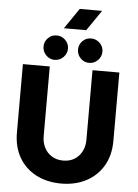

<svg xmlns="http://www.w3.org/2000/svg" viewBox="-67 -1120 847 1182"><g transform="rotate(5 356.0 -528.5)"><path d="M356 12Q269 12 201.5 -23Q134 -58 96 -123Q58 -188 58 -278V-700H224V-269Q224 -230 240 -198.5Q256 -167 286 -148.5Q316 -130 356 -130Q397 -130 426.5 -148.5Q456 -167 472 -198.5Q488 -230 488 -269V-700H654V-278Q654 -188 615.5 -123Q577 -58 510 -23Q443 12 356 12ZM463 -743Q432 -743 410 -765.5Q388 -788 388 -819Q388 -850 410 -872Q432 -894 463 -894Q494 -894 516.5 -872Q539 -850 539 -819Q539 -788 516.5 -765.5Q494 -743 463 -743ZM250 -743Q219 -743 197 -765.5Q175 -788 175 -819Q175 -850 197 -872Q219 -894 250 -894Q281 -894 303.5 -872Q326 -850 326 -819Q326 -788 303.5 -765.5Q281 -743 250 -743ZM290 -942 377 -1069H515L428 -942Z"/></g></svg>

Font: MuseoModerno Thin
Style: Bold
Weight: 700
Version: Version 1.003